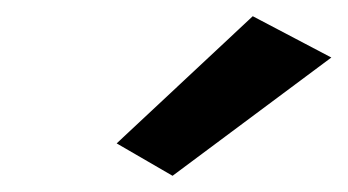

<svg xmlns="http://www.w3.org/2000/svg" viewBox="-20 -724 429 237"><path d="M389 -653 292 -704 124 -547 193 -507Z"/></svg>

Font: Jost SemiBold
Style: Italic
Weight: 600
Italic angle: -5°
Version: Version 3.710